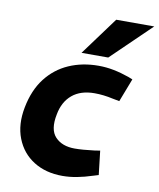

<svg xmlns="http://www.w3.org/2000/svg" viewBox="-84 -811 734 885"><g transform="rotate(10 283.0 -368.0)"><path d="M268 8Q190 8 133.5 -27.5Q77 -63 52 -127Q27 -191 43 -273Q59 -356 101.5 -411Q144 -466 206.5 -493.5Q269 -521 345 -521Q381 -521 416.5 -514Q452 -507 489 -494L509 -486L467 -377L435 -383Q413 -388 391.5 -390.5Q370 -393 349 -393Q284 -393 244.5 -360Q205 -327 194 -267Q179 -194 211 -160Q243 -126 302 -126Q339 -126 394 -133L420 -137L433 -25L410 -18Q370 -5 335.5 1.5Q301 8 268 8ZM257 -566 388 -744H566L382 -566Z"/></g></svg>

Font: REM SemiBold
Style: Italic
Weight: 600
Italic angle: -11°
Designer: Octavio Pardo
Foundry: Ashler Design
Version: Version 1.005;gftools[0.9.28]